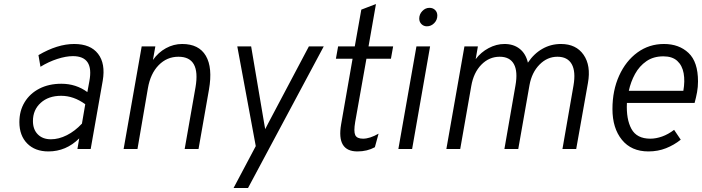

<svg xmlns="http://www.w3.org/2000/svg" viewBox="-20 -742 3496 956"><path d="M221 12Q154.5 12 115.5 -27.5Q76.5 -67 76.5 -134Q76.5 -190.5 102.8 -233.5Q129 -276.5 176.2 -300.8Q223.5 -325 285.5 -325Q358.5 -325 415 -283.5L425 -338Q448.5 -462.5 343 -462.5Q308.5 -462.5 265.2 -448.5Q222 -434.5 181.5 -409.5L171.5 -467.5Q266 -523 349.5 -523Q430.5 -523 468.2 -474.2Q506 -425.5 491.5 -340L431.5 0H365.5L374.5 -53Q309 12 221 12ZM233.5 -48.5Q272.5 -48.5 312.8 -68.8Q353 -89 388 -126.5L404.5 -223Q347 -265 284.5 -265Q221.5 -265 182.8 -230Q144 -195 144 -139.5Q144 -97.5 168.2 -73Q192.5 -48.5 233.5 -48.5Z M595.5 0 685.5 -511H753.5L741.5 -443.5Q768 -481 806.2 -502Q844.5 -523 887 -523Q970.5 -523 1005 -464Q1039.5 -405 1020.5 -296L968.5 0H899.5L953.5 -307.5Q979.5 -459.5 868.5 -459.5Q811 -459.5 770 -417.5Q729 -375.5 716.5 -303L664.5 0Z M1143 194 1253.5 -14.5 1161.5 -511H1230.5L1290 -159.5Q1292.5 -145 1295.2 -129Q1298 -113 1300.5 -99Q1307 -112 1315.5 -128.2Q1324 -144.5 1332 -159.5L1518 -511H1592L1215 194Z M1759.5 12Q1655 12 1678.5 -123L1735.5 -449.5H1652.5L1663.5 -511H1746.5L1779 -694L1852 -722L1815 -511H1937.5L1926.5 -449.5H1804.5L1748.5 -134.5Q1740.5 -87.5 1748.8 -69.5Q1757 -51.5 1787.5 -51.5Q1821.5 -51.5 1865 -76.5L1846.5 -9Q1808.5 12 1759.5 12Z M2105.5 -611Q2089.5 -611 2078.5 -622Q2067.5 -633 2067.5 -649.5Q2067.5 -671 2082.8 -687Q2098 -703 2118.5 -703Q2135.5 -703 2146.5 -692.2Q2157.5 -681.5 2157.5 -664.5Q2157.5 -642.5 2142 -626.8Q2126.5 -611 2105.5 -611ZM1963.5 0 2053.5 -511H2121.5L2032 0Z M2202.5 0 2292.5 -511H2359.5L2348.5 -447.5Q2374.5 -482 2413 -502.5Q2451.5 -523 2492 -523Q2537 -523 2567.5 -499Q2598 -475 2608.5 -430Q2638.5 -475 2680.8 -499Q2723 -523 2773 -523Q2848.5 -523 2885.8 -469.2Q2923 -415.5 2907.5 -329L2849 0H2780.5L2835.5 -316Q2847.5 -385.5 2826.8 -422.5Q2806 -459.5 2755.5 -459.5Q2705 -459.5 2666.5 -420.5Q2628 -381.5 2616.5 -318.5L2560.5 0H2491.5L2546.5 -316Q2559 -386 2538.8 -422.8Q2518.5 -459.5 2468 -459.5Q2415.5 -459.5 2376.8 -420Q2338 -380.5 2326.5 -313.5L2271.5 0Z M3208.5 12Q3123.5 12 3076.5 -46Q3029.5 -104 3029.5 -199Q3029.5 -292 3062.8 -365.2Q3096 -438.5 3154 -480.8Q3212 -523 3286 -523Q3361 -523 3408.2 -478.5Q3455.5 -434 3455.5 -336.5Q3455.5 -309 3450.8 -283Q3446 -257 3438.5 -229.5H3101.5Q3097.5 -149 3124 -100.2Q3150.5 -51.5 3218 -51.5Q3246 -51.5 3276.5 -62.2Q3307 -73 3336.5 -95.5L3369.5 -46.5Q3336.5 -20 3296.2 -4Q3256 12 3208.5 12ZM3111 -290H3382.5Q3391 -338.5 3384 -377.2Q3377 -416 3352.2 -438.8Q3327.5 -461.5 3283 -461.5Q3233.5 -461.5 3198.5 -437.2Q3163.5 -413 3142 -373.8Q3120.5 -334.5 3111 -290Z"/></svg>

Font: Overpass Light
Style: Italic
Weight: 300
Italic angle: -10°
Designer: Delve Withrington, Dave Bailey, Thomas Jockin
Foundry: Delve Fonts LLC
Version: Version 4.000; ttfautohint (v1.8.3)